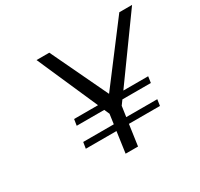

<svg xmlns="http://www.w3.org/2000/svg" viewBox="-148 -885 1113 1070"><g transform="rotate(-30 409.0 -350.0)"><path d="M193.8 -134.8 200.2 -174.8H397L405.8 -237.8L391.1 -271H213.9L220.2 -311H374L203.1 -700.2H285.2L459 -335L735.8 -700.2H817.9L537.1 -311H696.8L690.9 -271H507.8L486.8 -242.2L477.1 -174.8H676.8L670.9 -134.8H471.2L452.1 0H372.1L391.1 -134.8Z"/></g></svg>

Font: Trueno Light
Style: Italic
Weight: 300
Designer: Julieta Ulanovsky
Foundry: Julieta Ulanovsky
Version: Version 3.001b | FøM Fix